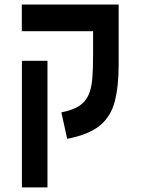

<svg xmlns="http://www.w3.org/2000/svg" viewBox="-20 -606 626 851"><path d="M505.9 -585.9V-318.4Q505.9 -222.2 488.5 -155.8Q471.2 -89.4 422.4 -49.3Q373.5 -9.3 277.8 9.3L252 -107.9Q302.7 -117.7 331.3 -136.7Q359.9 -155.8 372.8 -185.8Q385.7 -215.8 389.2 -259Q392.6 -302.2 392.6 -360.8V-467.8H76.7V-585.9ZM190.4 224.6H77.1V-336.4H190.4Z"/></svg>

Font: CaskaydiaCove NF SemiBold
Style: Regular
Weight: 600
Designer: Aaron Bell
Foundry: Saja Typeworks
Version: Version 2111.001; VTT 6.35;Nerd Fonts 3.2.1